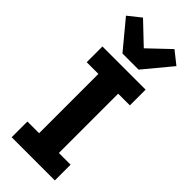

<svg xmlns="http://www.w3.org/2000/svg" viewBox="-306 -1005 1044 1044"><g transform="rotate(45 216.0 -482.5)"><path d="M382 0H50V-121H140V-577H50V-698H382V-577H292V-121H382ZM278 -748H154L22 -907L95 -965L216 -850L337 -965L410 -907Z"/></g></svg>

Font: IBM Plex Sans
Style: Bold
Weight: 700
Designer: Mike Abbink, Paul van der Laan, Pieter van Rosmalen
Foundry: Bold Monday
Version: Version 3.201